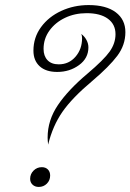

<svg xmlns="http://www.w3.org/2000/svg" viewBox="-20 -730 515 758"><path d="M168 -187Q168 -255 208.5 -315Q249 -375 325 -439Q390 -494 413 -526.5Q436 -559 436 -595Q436 -634 406 -656Q376 -678 322 -678Q275 -678 236.5 -659.5Q198 -641 175 -609Q152 -577 152 -537Q152 -509 167.5 -492.5Q183 -476 212 -476Q252 -476 278 -506Q304 -536 304 -579Q304 -589 301 -596Q314 -586 321.5 -572Q329 -558 329 -543Q329 -500 292 -473Q255 -446 206 -446Q161 -446 136.5 -468.5Q112 -491 112 -530Q112 -582 142 -623Q172 -664 222 -687Q272 -710 330 -710Q399 -710 437 -681.5Q475 -653 475 -603Q475 -552 443 -509.5Q411 -467 345 -411Q265 -344 226.5 -288.5Q188 -233 170 -159Q168 -177 168 -187ZM99 -24Q99 -43 112.5 -56.5Q126 -70 145 -70Q160 -70 169 -61Q178 -52 178 -37Q178 -18 165 -5Q152 8 133 8Q118 8 108.5 -1Q99 -10 99 -24Z"/></svg>

Font: Srisakdi
Style: Regular
Weight: 400
Designer: Cadson Demak Co.,Ltd.
Foundry: Cadson Demak Co.,Ltd.
Version: Version 1.000